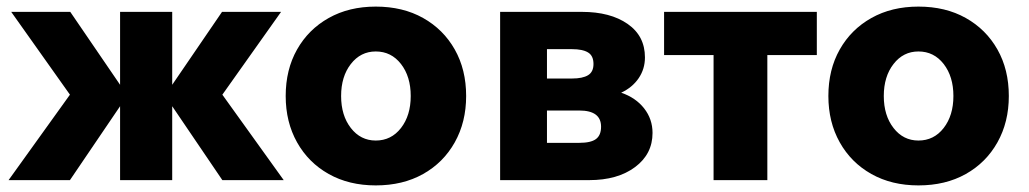

<svg xmlns="http://www.w3.org/2000/svg" viewBox="-20 -546 3118 582"><path d="M6 0 192 -259 14 -510H193L344 -289V-510H502V-289L653 -510H832L654 -259L840 0H654L502 -224V0H344V-224L192 0Z M1119 16Q1038 16 976.5 -18.5Q915 -53 880.5 -114.5Q846 -176 846 -255Q846 -335 880.5 -396Q915 -457 976.5 -491.5Q1038 -526 1119 -526Q1201 -526 1262.5 -491.5Q1324 -457 1358.5 -396Q1393 -335 1393 -255Q1393 -176 1358.5 -114.5Q1324 -53 1262.5 -18.5Q1201 16 1119 16ZM1119 -120Q1166 -120 1195.5 -158Q1225 -196 1225 -255Q1225 -314 1195.5 -352Q1166 -390 1119 -390Q1073 -390 1043.5 -352Q1014 -314 1014 -255Q1014 -196 1043.5 -158Q1073 -120 1119 -120Z M1496 0V-510H1744Q1830 -510 1882.5 -473.5Q1935 -437 1935 -372Q1935 -337 1916 -309Q1897 -281 1863 -265Q1907 -250 1932.5 -217.5Q1958 -185 1958 -143Q1958 -79 1905 -39.5Q1852 0 1766 0ZM1714 -397H1638V-308H1714Q1746 -308 1762.5 -318Q1779 -328 1779 -352Q1779 -377 1762.5 -387Q1746 -397 1714 -397ZM1736 -211H1638V-113H1736Q1771 -113 1786.5 -124.5Q1802 -136 1802 -162Q1802 -211 1736 -211Z M2143 0V-379H1993V-510H2456V-379H2306V0Z M2764 16Q2683 16 2621.5 -18.5Q2560 -53 2525.5 -114.5Q2491 -176 2491 -255Q2491 -335 2525.5 -396Q2560 -457 2621.5 -491.5Q2683 -526 2764 -526Q2846 -526 2907.5 -491.5Q2969 -457 3003.5 -396Q3038 -335 3038 -255Q3038 -176 3003.5 -114.5Q2969 -53 2907.5 -18.5Q2846 16 2764 16ZM2764 -120Q2811 -120 2840.5 -158Q2870 -196 2870 -255Q2870 -314 2840.5 -352Q2811 -390 2764 -390Q2718 -390 2688.5 -352Q2659 -314 2659 -255Q2659 -196 2688.5 -158Q2718 -120 2764 -120Z"/></svg>

Font: Wix Madefor Text ExtraBold
Style: Regular
Weight: 800
Designer: Dalton Maag Ltd
Foundry: Dalton Maag Ltd
Version: Version 3.100